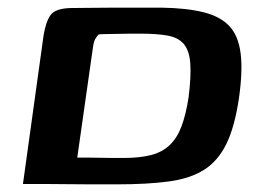

<svg xmlns="http://www.w3.org/2000/svg" viewBox="-20 -481 674 502"><path d="M285 1Q253 1 219 1Q185 1 152.5 0.5Q120 0 91 0Q62 0 40 0L94 -389Q100 -425 112.5 -442Q125 -459 165 -460Q188 -460 217 -460.5Q246 -461 278 -461Q310 -461 342 -461Q374 -461 402 -461Q468 -460 512 -449Q556 -438 579.5 -413Q603 -388 609 -342.5Q615 -297 605 -226Q594 -150 572 -105Q550 -60 513.5 -37Q477 -14 421 -6.5Q365 1 285 1ZM303 -68Q345 -68 374.5 -75.5Q404 -83 423.5 -101.5Q443 -120 454.5 -150.5Q466 -181 473 -226Q480 -282 477.5 -315.5Q475 -349 460.5 -366Q446 -383 418 -388Q390 -393 347 -393Q337 -393 322.5 -393Q308 -393 292 -392.5Q276 -392 261.5 -392Q247 -392 238 -391Q233 -386 229 -379Q225 -372 223 -357L182 -69Q191 -69 206.5 -69Q222 -69 240 -68.5Q258 -68 275 -68Q292 -68 303 -68Z"/></svg>

Font: Genos SemiBold
Style: Italic
Weight: 600
Italic angle: -8°
Version: Version 1.010